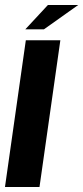

<svg xmlns="http://www.w3.org/2000/svg" viewBox="-22 -753 335 773"><path d="M-2 0 82 -591H221L137 0ZM80 -635 171 -733H293L155 -635Z"/></svg>

Font: Alumni Sans ExtraBold
Style: Italic
Weight: 800
Italic angle: -8°
Designer: Robert E. Leuschke
Foundry: Robert E. Leuschke
Version: Version 1.016